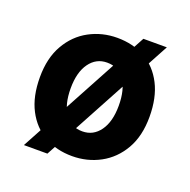

<svg xmlns="http://www.w3.org/2000/svg" viewBox="-107 -646 781 788"><g transform="rotate(20 283.0 -252.0)"><path d="M43.9 -247.6Q43.9 -331.5 77.4 -389.6Q110.8 -447.8 166.5 -477.8Q222.2 -507.8 288.1 -507.8Q357.4 -507.8 410.2 -477.8Q462.9 -447.8 492.7 -389.6Q522.5 -331.5 522.5 -247.6Q522.5 -163.6 489 -105.7Q455.6 -47.9 399.9 -17.8Q344.2 12.2 278.3 12.2Q209.5 12.2 156.7 -17.8Q104 -47.9 74 -105.7Q43.9 -163.6 43.9 -247.6ZM178.2 -247.6Q178.2 -177.7 205.6 -137.7Q232.9 -97.7 283.2 -97.7Q330.6 -97.7 359.4 -137.7Q388.2 -177.7 388.2 -247.6Q388.2 -317.9 360.8 -357.9Q333.5 -397.9 283.2 -397.9Q235.8 -397.9 207 -357.9Q178.2 -317.9 178.2 -247.6ZM389.2 -540.5H491.7L180.2 37.1H77.6Z"/></g></svg>

Font: Andika
Style: Bold
Weight: 700
Designer: Victor Gaultney, Annie Olsen, Julie Remington, Don Collingsworth, Eric Hays, Becca Hirsbrunner
Foundry: SIL International
Version: Version 6.101